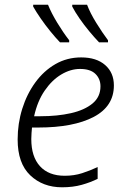

<svg xmlns="http://www.w3.org/2000/svg" viewBox="-20 -786 535 816"><path d="M244 10Q162 10 108.5 -41Q55 -92 55 -193Q55 -261 74.5 -323.5Q94 -386 130 -435.5Q166 -485 215.5 -513.5Q265 -542 325 -542Q390 -542 427 -509.5Q464 -477 464 -423Q464 -334 378 -289Q292 -244 142 -244H116Q115 -234 114 -220.5Q113 -207 113 -195Q113 -120 150 -79.5Q187 -39 255 -39Q295 -39 329 -50Q363 -61 395 -76V-26Q365 -11 327.5 -0.5Q290 10 244 10ZM152 -292Q224 -292 281.5 -305Q339 -318 373 -346Q407 -374 407 -419Q407 -451 385.5 -472Q364 -493 320 -493Q280 -493 240.5 -469.5Q201 -446 170 -401Q139 -356 125 -292ZM401 -606Q381 -627 359 -653.5Q337 -680 318 -707.5Q299 -735 287 -758V-766H350Q363 -731 389 -689Q415 -647 439 -615V-606ZM235 -606Q215 -627 193.5 -653.5Q172 -680 153 -707.5Q134 -735 121 -758V-766H184Q198 -731 223.5 -689Q249 -647 274 -615V-606Z"/></svg>

Font: Noto Sans Light
Style: Italic
Weight: 300
Italic angle: -12°
Designer: Monotype Design Team
Foundry: Monotype Imaging Inc.
Version: Version 2.013; ttfautohint (v1.8.4.7-5d5b)